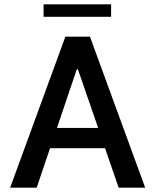

<svg xmlns="http://www.w3.org/2000/svg" viewBox="-20 -870 717 890"><path d="M467 -183H212L150 0H27L283 -700H397L653 0H530ZM435 -277 341 -549H336L244 -277ZM182 -850H495V-792H182Z"/></svg>

Font: Be Vietnam SemiBold
Style: Regular
Weight: 600
Designer: Gabriel Lam
Foundry: TypeRant
Version: Version 4.000